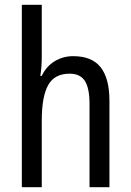

<svg xmlns="http://www.w3.org/2000/svg" viewBox="-20 -846 545 800"><path d="M154 -609Q154 -566 148 -530H154Q173 -570 208 -591Q243 -612 285 -612Q363 -612 399.5 -565.5Q436 -519 436 -426V-66H353V-413Q353 -479 333.5 -509Q314 -539 270 -539Q207 -539 180.5 -491Q154 -443 154 -344V-66H71V-826H154Z"/></svg>

Font: Noto Sans Malayalam UI Condensed
Style: Regular
Weight: 400
Width: 3
Designer: Jelle Bosma - Monotype Design Team
Foundry: Monotype Imaging Inc.
Version: Version 2.104; ttfautohint (v1.8.4.7-5d5b)